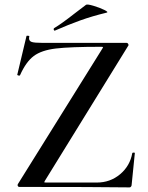

<svg xmlns="http://www.w3.org/2000/svg" viewBox="-20 -811 642 833"><path d="M427 -606Q427 -608 419 -608Q284 -608 222 -600.5Q160 -593 126.5 -568Q93 -543 67 -485Q67 -483 63 -483Q60 -483 57 -484.5Q54 -486 55 -487L95 -655Q95 -656 99 -656Q109 -656 107 -653Q106 -650 106 -645Q106 -633 117.5 -629Q129 -625 164 -625H529Q534 -625 536.5 -620Q539 -615 536 -612L175 -27L172 -21Q172 -19 180 -19H400Q458 -19 501 -55Q544 -91 554 -147Q555 -149 560 -149Q565 -149 565 -147L551 -8Q551 -5 548.5 -1.5Q546 2 542 2Q393 0 64 0Q59 0 57 -4.5Q55 -9 58 -13L424 -600ZM218 -678Q214 -678 213 -682.5Q212 -687 215 -689Q247 -708 303 -752Q349 -787 353 -790Q358 -794 385 -786Q412 -778 432.5 -768Q453 -758 442 -756Q380 -741 328.5 -722.5Q277 -704 220 -679Z"/></svg>

Font: Cormorant SC SemiBold
Style: Regular
Weight: 600
Designer: Christian Thalmann (Catharsis Fonts)
Foundry: Catharsis Fonts
Version: Version 4.000